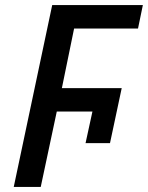

<svg xmlns="http://www.w3.org/2000/svg" viewBox="-20 -734 581 754"><path d="M34 0 185 -714H541L522 -622H271L223 -388H458L412 -172H316L343 -296H203L140 0Z"/></svg>

Font: Noto Sans Display Medium
Style: Italic
Weight: 500
Italic angle: -12°
Designer: Monotype Design Team
Foundry: Monotype Imaging Inc.
Version: Version 2.003